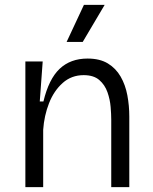

<svg xmlns="http://www.w3.org/2000/svg" viewBox="-20 -767 626 787"><path d="M84 0V-515H155L143 -351H158Q180 -443 224.5 -485Q269 -527 339 -527Q389 -527 422 -507Q455 -487 474.5 -453Q494 -419 502 -376.5Q510 -334 510 -289V0H436V-276Q436 -298 433.5 -328.5Q431 -359 420.5 -389Q410 -419 387 -439Q364 -459 323 -459Q273 -459 237 -427Q201 -395 181 -344Q161 -293 157 -235V0ZM319 -595H253L324 -747H409Z"/></svg>

Font: Bricolage Grotesque 10pt Light
Style: Regular
Weight: 300
Designer: Mathieu Triay
Foundry: Atelier Triay
Version: Version 1.000; ttfautohint (v1.8.4.7-5d5b);gftools[0.9.32]